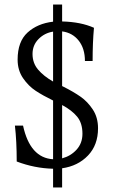

<svg xmlns="http://www.w3.org/2000/svg" viewBox="-20 -735 500 850"><path d="M255 10V95H215V12Q133 10 54 -20Q54 -110 46 -179H82Q113 -36 215 -30V-290Q170 -312 138 -333Q106 -354 82 -389Q58 -424 58 -471Q58 -551 102 -591Q146 -631 215 -639V-715H255V-640Q338 -638 396 -612Q390 -547 390 -465H356Q356 -520 328.5 -555Q301 -590 255 -596V-354L261 -351Q305 -329 336.5 -307Q368 -285 391 -250Q414 -215 414 -167Q414 -93 369.5 -46.5Q325 0 255 10ZM215 -374V-595Q177 -589 150.5 -562Q124 -535 124 -496Q124 -456 148.5 -427Q173 -398 215 -374ZM345 -143Q345 -190 321.5 -218.5Q298 -247 255 -270V-34Q293 -44 319 -72.5Q345 -101 345 -143Z"/></svg>

Font: Gupter
Style: Regular
Weight: 400
Designer: Octavio Pardo
Version: Version 1.000